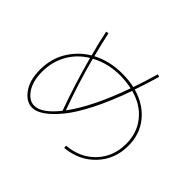

<svg xmlns="http://www.w3.org/2000/svg" viewBox="-176 -1063 1353 1353"><g transform="rotate(45 500.0 -386.5)"><path d="M230.5 -757.8 250 -761.7Q267.6 -678.7 293.9 -577.1Q394.5 -629.9 519.5 -629.9Q586.9 -629.9 641.6 -617.2Q671.9 -703.1 700.2 -802.7L719.7 -796.9Q694.3 -709 661.1 -612.3Q777.3 -579.1 843.8 -497.1Q910.2 -415 910.2 -299.8Q910.2 -166 823.7 -74.2Q737.3 17.6 600.6 30.3L598.6 9.8Q728.5 -1 809.1 -86.4Q889.6 -171.9 889.6 -299.8Q889.6 -408.2 827.1 -485.8Q764.6 -563.5 655.3 -592.8Q601.6 -439.5 542.5 -323.2Q483.4 -207 429.2 -141.1Q375 -75.2 327.6 -42.5Q280.3 -9.8 240.2 -9.8Q181.6 -9.8 135.7 -71.8Q89.8 -133.8 89.8 -240.2Q89.8 -345.7 139.6 -430.2Q189.5 -514.6 276.4 -567.4Q246.1 -677.7 230.5 -757.8ZM634.8 -597.7Q581.1 -609.4 519.5 -610.4Q396.5 -610.4 298.8 -556.6Q349.6 -361.3 421.9 -165Q535.2 -317.4 634.8 -597.7ZM281.2 -546.9Q200.2 -498 155.3 -418Q110.4 -337.9 110.4 -240.2Q110.4 -144.5 149.9 -87.4Q189.5 -30.3 240.2 -30.3Q315.4 -30.3 407.2 -146.5Q335.9 -342.8 281.2 -546.9Z"/></g></svg>

Font: Mgen+ 1m thin
Style: Regular
Weight: 100
Designer: [Source Han Sans]
Ryoko NISHIZUKA  (kana & ideographs); Paul D. Hunt (Latin, Greek & Cyrillic); Wenlong ZHANG  (bopomofo
Version: Version 1.059.20150602